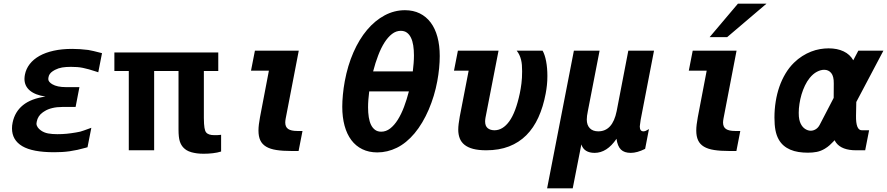

<svg xmlns="http://www.w3.org/2000/svg" viewBox="-20 -825 4870 1054"><path d="M277.3 10.7Q158.2 10.7 102.1 -22.7Q45.9 -56.2 45.9 -120.1Q45.9 -127.4 46.6 -135.7Q47.4 -144 49.3 -152.3Q61.5 -211.4 106 -247.6Q150.4 -283.7 229.5 -294.9Q173.3 -303.2 143.8 -328.1Q114.3 -353 114.3 -392.1Q114.3 -397.9 115 -403.6Q115.7 -409.2 116.7 -415Q123 -447.3 143.3 -473.4Q163.6 -499.5 196.5 -518.1Q229.5 -536.6 274.7 -546.6Q319.8 -556.6 376.5 -556.6Q418 -556.6 464.4 -550.8Q465.3 -550.3 466.8 -550.3Q468.3 -550.3 469.2 -549.8Q476.6 -548.8 494.1 -544.7Q511.7 -540.5 540 -533.2L519.5 -428.2L507.8 -432.1Q485.8 -439.5 468.3 -444.3Q450.7 -449.2 435.1 -452.4Q419.4 -455.6 403.6 -456.8Q387.7 -458 369.1 -458Q341.8 -458 321.3 -454.6Q300.8 -451.2 281.7 -441.4L269.5 -434.1Q249 -420.4 246.1 -400.4Q245.6 -397.9 245.4 -395.3Q245.1 -392.6 245.1 -390.6Q245.1 -382.8 251 -375.7Q256.8 -368.7 266.6 -362.8Q293.5 -346.7 342.3 -346.7H416L395 -237.8H321.3Q291.5 -237.8 266.6 -231.7Q241.7 -225.6 225.1 -214.8L215.3 -208.5Q187.5 -189 181.6 -156.7Q180.2 -150.9 180.2 -146.5Q180.2 -136.2 186.8 -126.5Q193.4 -116.7 204.6 -108.9Q221.7 -96.7 243.9 -92.5Q266.1 -88.4 295.4 -88.4Q321.8 -88.4 346.4 -90.8Q371.1 -93.3 396.5 -97.7Q406.7 -99.6 411.6 -100.6Q416.5 -101.6 420.9 -102.5Q426.3 -104 441.4 -109.1Q456.5 -114.3 481.4 -123.5L460.4 -16.6Q458 -16.1 456.1 -15.6Q454.1 -15.1 451.7 -14.2Q427.2 -7.3 405 -2.4Q382.8 2.4 361.8 5.4Q340.8 8.3 320.1 9.5Q299.3 10.7 277.3 10.7Z M1098.1 19Q1077.1 19 1061 16.8Q1044.9 14.6 1030.8 10.7Q1014.6 5.9 1004.9 -0.2Q995.1 -6.3 988.3 -13.2Q981.4 -20 976.1 -28.8Q970.7 -37.6 966.8 -49.8Q960 -71.8 960 -113.8V-435.1H826.2V0H687V-435.1H607.9V-537.1H1178.2V-435.1H1099.1V-176.8Q1099.1 -158.7 1100.1 -145.8Q1101.1 -132.8 1102.5 -123.5Q1104 -114.3 1106.2 -108.2Q1108.4 -102.1 1111.3 -98.6Q1123 -83 1157.2 -83Q1163.6 -83 1168.7 -83Q1173.8 -83 1177.7 -83.5L1193.8 -85V6.8Q1173.8 13.2 1148.4 16.1Q1136.2 17.6 1123.3 18.3Q1110.4 19 1098.1 19Z M1581.1 3.9Q1531.7 3.9 1497.3 -1.5Q1462.9 -6.8 1440.9 -20Q1418.9 -33.2 1408.9 -54.7Q1398.9 -76.2 1398.9 -108.4Q1398.9 -124 1401.1 -141.8Q1403.3 -159.7 1407.2 -181.2L1456.1 -437H1357.9L1379.4 -546.9H1620.1L1548.3 -174.3Q1547.4 -168.5 1546.6 -163.3Q1545.9 -158.2 1545.9 -152.8Q1545.9 -127.9 1562 -116.9Q1578.1 -106 1612.3 -106H1640.6L1619.1 3.9H1581.1Z M2051.3 11.7Q2004.9 11.7 1969 -5.9Q1933.1 -23.4 1908.7 -55.9Q1884.3 -88.4 1871.6 -134.8Q1858.9 -181.2 1858.9 -239.3Q1858.9 -268.6 1862.3 -304.9Q1865.7 -341.3 1872.6 -378.9Q1888.7 -465.8 1920.2 -537.6Q1951.7 -609.4 1995.1 -660.9Q2038.6 -712.4 2091.6 -740.7Q2144.5 -769 2203.1 -769Q2248.5 -769 2284.2 -751.5Q2319.8 -733.9 2344.2 -701.4Q2368.7 -668.9 2381.3 -622.3Q2394 -575.7 2394 -517.1Q2394 -485.8 2390.6 -450.4Q2387.2 -415 2380.4 -378.9Q2373 -338.9 2361.1 -299.3Q2349.1 -259.8 2333.3 -222.9Q2317.4 -186 2297.9 -153.1Q2278.3 -120.1 2255.9 -93.3Q2210.9 -39.6 2158.7 -13.9Q2106.4 11.7 2051.3 11.7ZM2246.1 -433.1Q2249 -456.5 2250.7 -478.5Q2252.4 -500.5 2252.4 -521Q2252.4 -550.8 2248.5 -575.7Q2244.6 -600.6 2235.8 -618.4Q2227.1 -636.2 2213.4 -646Q2199.7 -655.8 2180.2 -655.8Q2154.3 -655.8 2132.1 -638.7Q2109.9 -621.6 2090.8 -591.8Q2071.8 -562 2056.2 -521.2Q2040.5 -480.5 2028.3 -433.1ZM2072.8 -102.1Q2099.1 -102.1 2121.8 -119.6Q2144.5 -137.2 2163.6 -167.5Q2182.6 -197.8 2197.8 -237.8Q2212.9 -277.8 2224.6 -323.2H2006.8Q2003.9 -299.8 2002.2 -278.1Q2000.5 -256.3 2000.5 -235.8Q2000.5 -206.5 2004.4 -181.9Q2008.3 -157.2 2016.8 -139.6Q2025.4 -122.1 2039.1 -112.1Q2052.7 -102.1 2072.8 -102.1Z M2649.4 0Q2606.4 0 2577.1 -7.8Q2547.9 -15.6 2529.8 -30.3Q2511.7 -44.9 2503.7 -65.9Q2495.6 -86.9 2495.6 -113.3Q2495.6 -127.4 2497.8 -145.5Q2500 -163.6 2503.9 -185.1L2552.7 -437H2472.2L2493.7 -546.9H2716.8L2645 -178.2Q2644 -172.9 2643.6 -167.7Q2643.1 -162.6 2643.1 -158.7Q2643.1 -132.8 2657.5 -121.3Q2671.9 -109.9 2694.3 -109.9Q2740.2 -109.9 2775.9 -159.2Q2811.5 -208.5 2833.5 -312.5Q2838.9 -338.4 2842.5 -366.9Q2846.2 -395.5 2846.2 -433.6Q2846.2 -452.6 2845 -468Q2843.8 -483.4 2840.3 -497.1Q2836.9 -510.7 2831.3 -522.9Q2825.7 -535.2 2816.4 -546.9H2958.5Q2971.2 -524.9 2978 -488.5Q2984.9 -452.1 2984.9 -407.7Q2984.9 -380.9 2982.4 -357.9Q2980 -335 2975.6 -311.5Q2961.9 -238.3 2935.5 -180.4Q2909.2 -122.6 2869.1 -82.5Q2829.1 -42.5 2774.4 -21.2Q2719.7 0 2649.4 0Z M3130.4 -546.9H3271.5L3207 -214.8Q3201.2 -187.5 3201.2 -168.9Q3201.2 -138.2 3217.8 -121.1Q3234.4 -104 3264.2 -104Q3342.8 -104 3365.2 -214.8L3429.2 -546.9H3570.3L3497.1 -168Q3496.1 -159.7 3495.1 -153.3Q3494.1 -147 3493.7 -143.1Q3492.2 -134.8 3492.2 -130.9Q3492.2 -104 3512.2 -104Q3518.1 -104 3525.1 -106.9Q3532.2 -109.9 3542.5 -116.2L3521.5 -7.8Q3499 3.4 3479.5 8.8Q3460 14.2 3442.4 14.2Q3407.2 14.2 3388.7 -3.9Q3370.1 -22 3364.3 -63Q3312 14.2 3244.1 14.2Q3215.8 14.2 3197.3 2.7Q3178.7 -8.8 3171.4 -32.2L3124 209H2983.4Z M4030.8 -804.7H4187.5L3971.7 -621.1H3875.5ZM3984.4 3.9Q3935.1 3.9 3900.6 -1.5Q3866.2 -6.8 3844.2 -20Q3822.3 -33.2 3812.3 -54.7Q3802.2 -76.2 3802.2 -108.4Q3802.2 -124 3804.4 -141.8Q3806.6 -159.7 3810.5 -181.2L3859.4 -437H3761.2L3782.7 -546.9H4023.4L3951.7 -174.3Q3950.7 -168.5 3950 -163.3Q3949.2 -158.2 3949.2 -152.8Q3949.2 -127.9 3965.3 -116.9Q3981.4 -106 4015.6 -106H4043.9L4022.5 3.9Z M4679.7 0Q4601.6 0 4570.3 -41Q4563 -51.3 4562 -55.2Q4553.2 -46.4 4546.6 -39.8Q4540 -33.2 4534.2 -27.8Q4528.3 -22.5 4522.2 -18.1Q4516.1 -13.7 4508.3 -8.8Q4486.3 4.4 4463.9 8.8Q4441.4 13.2 4415 13.2Q4387.7 13.2 4363.3 9.3Q4338.9 5.4 4318.4 -3.4Q4297.9 -12.2 4281.7 -26.1Q4265.6 -40 4254.4 -60.1Q4242.2 -82 4236.8 -110.8Q4231.4 -139.6 4231.4 -179.2Q4231.4 -224.6 4238.3 -267.6Q4245.1 -310.5 4258.5 -349.1Q4272 -387.7 4292 -421.1Q4312 -454.6 4338.4 -480.5Q4360.4 -502 4384.3 -517.1Q4408.2 -532.2 4432.6 -541.7Q4457 -551.3 4481.4 -555.4Q4505.9 -559.6 4528.8 -559.6Q4576.2 -559.6 4611.1 -543Q4646 -526.4 4664.1 -494.1L4691.9 -546.9H4829.6L4680.7 -265.1L4679.2 -190.4Q4677.7 -109.9 4710.9 -109.9H4751L4729.5 0ZM4556.6 -287.6 4557.1 -367.2Q4557.6 -406.2 4543 -424.1Q4528.3 -441.9 4504.4 -441.9Q4485.4 -441.9 4464.4 -430.9Q4443.4 -419.9 4424.8 -397Q4410.2 -378.9 4398.9 -355.5Q4387.7 -332 4380.1 -306.6Q4372.6 -281.2 4368.7 -255.1Q4364.7 -229 4364.7 -205.6Q4364.7 -183.6 4367.7 -169.7Q4370.6 -155.8 4375.5 -146Q4384.8 -127 4399.9 -117.2Q4415 -107.4 4430.7 -107.4Q4444.8 -107.4 4458 -115.5Q4471.2 -123.5 4479.5 -139.2Z"/></svg>

Font: Hack
Style: Bold Italic
Weight: 700
Italic angle: -11°
Monospace: yes
Designer: Christopher Simpkins
Foundry: Christopher Simpkins
Version: Version 2.017; ttfautohint (v1.4.1) -l 4 -r 80 -G 350 -x 0 -